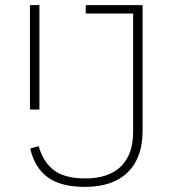

<svg xmlns="http://www.w3.org/2000/svg" viewBox="-20 -718 674 750"><path d="M537 -698V-207Q537 -102 479 -45Q421 12 312 12Q218 12 166.5 -25.5Q115 -63 98 -138L131 -147Q149 -84 191.5 -52.5Q234 -21 313 -21Q404 -21 452 -67.5Q500 -114 500 -203V-665H315V-698ZM97 -698H134V-290H97Z"/></svg>

Font: IBM Plex Sans Hebrew ExtraLight
Style: Regular
Weight: 200
Designer: Mike Abbink, Paul van der Laan, Pieter van Rosmalen, Yanek Iontef
Foundry: Bold Monday
Version: Version 1.2